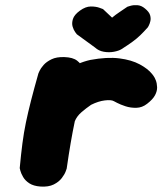

<svg xmlns="http://www.w3.org/2000/svg" viewBox="-20 -720 626 740"><path d="M131 -40Q111 -38 100.5 -49Q90 -60 86.5 -76.5Q83 -93 83.5 -110Q84 -127 86 -139Q88 -151 88 -151Q87 -184 88.5 -203Q90 -222 92.5 -232.5Q95 -243 98 -250Q101 -257 103 -266Q119 -325 153.5 -371.5Q188 -418 233.5 -448Q279 -478 328 -489Q393 -501 440 -495Q487 -489 518.5 -472Q550 -455 566 -435Q566 -435 571 -428.5Q576 -422 580.5 -410.5Q585 -399 585.5 -384Q586 -369 577.5 -353Q569 -337 547 -320Q528 -305 505.5 -304.5Q483 -304 463.5 -310.5Q444 -317 431.5 -323.5Q419 -330 419 -330Q409 -336 384 -333Q359 -330 331 -316Q312 -303 294 -287.5Q276 -272 268 -252Q262 -231 256.5 -212Q251 -193 246 -175Q241 -157 237 -137Q233 -117 230 -93Q230 -93 220.5 -81Q211 -69 189.5 -56.5Q168 -44 131 -40ZM136 -1Q109 -3 93 -13.5Q77 -24 69 -38Q61 -52 58.5 -62Q56 -72 56 -72Q61 -126 66.5 -168Q72 -210 80 -248.5Q88 -287 99.5 -332Q111 -377 128 -437Q128 -437 132.5 -447Q137 -457 148 -469.5Q159 -482 178.5 -491.5Q198 -501 228 -500Q261 -499 277.5 -486Q294 -473 300 -456.5Q306 -440 306.5 -427.5Q307 -415 307 -415Q295 -367 285.5 -328Q276 -289 268 -251Q260 -213 252.5 -169.5Q245 -126 237 -70Q237 -70 233 -59Q229 -48 218 -33.5Q207 -19 187 -9Q167 1 136 -1ZM346 -537 276 -588Q276 -588 270 -596Q264 -604 260 -617Q256 -630 261 -646.5Q266 -663 288 -679Q310 -695 330 -695Q350 -695 363.5 -690Q377 -685 377 -685L412 -652Q425 -663 441.5 -674Q458 -685 471 -694Q471 -694 482.5 -697.5Q494 -701 509.5 -700Q525 -699 539 -687Q555 -674 558.5 -661.5Q562 -649 559.5 -638.5Q557 -628 553.5 -621.5Q550 -615 550 -615Q534 -597 520.5 -584Q507 -571 490.5 -559Q474 -547 449 -531Q438 -524 419 -520.5Q400 -517 380 -520.5Q360 -524 346 -537Z"/></svg>

Font: Sour Gummy Black
Style: Italic
Weight: 900
Italic angle: -11.3°
Designer: Stefie Justprince
Foundry: Eifetstype
Version: Version 1.000